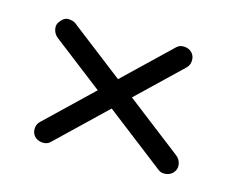

<svg xmlns="http://www.w3.org/2000/svg" viewBox="-62 -577 649 532"><g transform="rotate(15 262.5 -311.5)"><path d="M385.3 -483.4Q394 -492.2 407.7 -491.2Q421.4 -490.2 429.7 -481.4Q438.5 -471.7 437.5 -458.5Q437 -445.3 427.2 -436.5L118.2 -140.6Q109.4 -131.8 95.7 -132.8Q82 -133.8 73.2 -142.6Q64.5 -152.3 65.4 -165.5Q65.9 -178.7 76.2 -187.5ZM63 -423.3Q52.2 -431.6 49.3 -444.3Q46.4 -457 52.7 -465.8Q64.5 -482.9 78.1 -481.9Q91.8 -481 98.1 -476.1L462.9 -194.8Q473.6 -186.5 476.1 -173.8Q479 -161.1 471.7 -150.9Q464.4 -140.1 450.7 -137.7Q437 -135.3 427.7 -142.1Z"/></g></svg>

Font: Chilanka
Style: Regular
Weight: 400
Designer: Santhosh Thottingal <santhosh.thottingal@gmail.com>
Foundry: Swathanthra Malayalam Computing(SMC)
Version: Version 1.3; 20181103